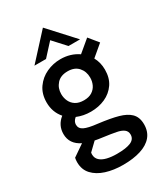

<svg xmlns="http://www.w3.org/2000/svg" viewBox="-223 -808 969 1116"><g transform="rotate(-30 261.0 -250.0)"><path d="M263 213Q199.5 213 148.5 196.8Q97.5 180.5 67.5 148Q37.5 115.5 37.5 66Q37.5 50.5 40.5 37L117.5 -16Q50.5 -48.5 50.5 -116Q50.5 -174.5 98 -212Q57.5 -258.5 57.5 -323.5Q57.5 -381 85.8 -421Q114 -461 158.5 -481.5Q203 -502 252 -502Q319.5 -502 371 -466.5L450.5 -533L501.5 -470.5L425.5 -406.5Q447 -368 447 -320Q447 -264 420.8 -225.8Q394.5 -187.5 351 -168Q307.5 -148.5 255 -148.5Q204.5 -148.5 162 -166.5Q140.5 -149 140.5 -126.5Q140.5 -100.5 166.2 -87.8Q192 -75 252 -68.5Q336.5 -58 384 -44.5Q431.5 -31 456 -7.5Q485 19.5 485 69Q485 117.5 458 149.5Q431 181.5 381 197.2Q331 213 263 213ZM253 -226Q286 -226 307.2 -239.5Q328.5 -253 339 -275Q349.5 -297 349.5 -323Q349.5 -364 324.8 -392Q300 -420 253.5 -420Q206 -420 180.8 -391.8Q155.5 -363.5 155.5 -323.5Q155.5 -297.5 166 -275.2Q176.5 -253 198 -239.5Q219.5 -226 253 -226ZM263 139.5Q326 139.5 356.8 125.8Q387.5 112 387.5 81.5Q387.5 59 370.8 46.5Q354 34 324.5 28.5Q295 22.5 235.5 14.5Q211 11.5 189 7L136 58Q135 61 135 69.5Q135 94.5 151.8 110Q168.5 125.5 197.5 132.5Q226.5 139.5 263 139.5ZM409.5 -544.5H332L256.5 -627L181 -544.5H103.5L256.5 -711.5Z"/></g></svg>

Font: Acari Sans Neue SemiBold
Style: Regular
Weight: 600
Designer: Alfredo Marco Pradil (font), Cristiano Sobral (main changes)
Foundry: Hanken Design Co. (font), Cristiano Sobral (main changes)
Version: Version 2.459;March 19, 2022;FontCreator 14.0.0.2808 64-bit;